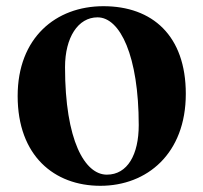

<svg xmlns="http://www.w3.org/2000/svg" viewBox="-20 -583 657 620"><path d="M304 17C455 17 580 -87 580 -280C580 -468 472 -563 314 -563C160 -563 37 -461 37 -273C37 -80 155 17 304 17ZM325 -19C254 -19 190 -129 190 -366C190 -462 232 -527 295 -527C368 -527 428 -402 428 -179C428 -84 392 -19 325 -19Z"/></svg>

Font: Noto Serif SC Black
Style: Regular
Weight: 900
Designer: Ryoko NISHIZUKA 西塚涼子 (kana & ideographs); Frank Grießhammer (Latin, Greek & Cyrillic); Wenlong ZHANG 张文龙 (bopomofo); San
Foundry: Adobe
Version: Version 2.001;hotconv 1.1.0;makeotfexe 2.6.0